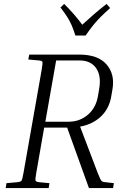

<svg xmlns="http://www.w3.org/2000/svg" viewBox="-20 -958 648 978"><path d="M124 -655 129 -680H383Q479 -680 522.5 -630Q566 -580 553 -504L547 -469Q537 -406 495 -365.5Q453 -325 388 -313L477 -79Q486 -56 491 -46Q496 -36 501 -33.5Q506 -31 516 -30L560 -25L556 0H433L322 -308H205L165 -79Q159 -45 161 -38.5Q163 -32 178 -30L232 -25L228 0H9L13 -25L69 -30Q86 -32 90 -38.5Q94 -45 100 -79L192 -601Q198 -636 196 -642.5Q194 -649 179 -650ZM386 -650H266L211 -338H330Q386 -338 427.5 -373.5Q469 -409 479 -469L485 -504Q497 -572 469.5 -611Q442 -650 386 -650ZM541 -917Q512 -891 492.5 -871.5Q473 -852 455.5 -830.5Q438 -809 416 -777H364Q354 -809 344 -831.5Q334 -854 321 -874Q308 -894 288 -920L307 -938Q335 -910 357.5 -884Q380 -858 399 -832Q427 -858 457 -884Q487 -910 523 -938Z"/></svg>

Font: Inria Serif Light
Style: Italic
Weight: 300
Italic angle: -10°
Designer: Black Foundry Team
Foundry: Black Foundry
Version: Version 1.000; ttfautohint (v1.8.3)